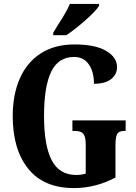

<svg xmlns="http://www.w3.org/2000/svg" viewBox="-20 -951 695 981"><path d="M45 -358Q45 -467 81 -549.5Q117 -632 188 -678Q259 -724 361 -724Q465 -724 521.5 -691.5Q578 -659 578 -608Q578 -571 548 -547Q518 -523 460 -523Q460 -585 433.5 -622.5Q407 -660 359 -660Q278 -660 241.5 -584.5Q205 -509 205 -358Q205 -208 244 -132.5Q283 -57 370 -57Q394 -57 418 -64V-212Q418 -252 406 -267Q394 -282 364 -282H350V-336H622V-282H614Q588 -282 579 -267Q570 -252 570 -208V-44Q468 10 358 10Q204 10 124.5 -88.5Q45 -187 45 -358ZM252 -784Q280 -830 279 -828Q296 -854 312.5 -882.5Q329 -911 337 -931H486V-921Q471 -896 418 -849Q365 -802 319 -771H252Z"/></svg>

Font: Noto Serif CondExtraBold
Style: Regular
Weight: 800
Width: 3
Designer: Monotype Design Team
Foundry: Monotype Imaging Inc.
Version: Version 1.001